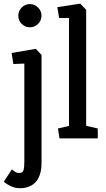

<svg xmlns="http://www.w3.org/2000/svg" viewBox="-47 -752 575 1043"><path d="M63.2 270.4Q34.9 270.4 11.6 259.3Q-11.7 248.1 -26.5 235.4L17.5 168Q23.9 173.9 34.5 180.8Q45.1 187.7 57.4 187.7Q77.2 187.7 81.2 170.7Q85.2 153.8 85.2 129.3V-406.6L25.6 -404.2L16 -464.1L147.4 -486.8L178.6 -453.6V133Q178.6 172.4 168.6 199.3Q158.6 226.1 142.3 241.4Q126 256.6 105.5 263.5Q84.9 270.4 63.2 270.4ZM115 -603.8Q89.3 -603.8 70.9 -622.2Q52.5 -640.6 52.5 -666.8Q52.5 -692.5 70.9 -711.1Q89.3 -729.8 115 -729.8Q141.1 -729.8 159.8 -711.1Q178.4 -692.5 178.4 -666.8Q178.4 -640.6 159.8 -622.2Q141.1 -603.8 115 -603.8Z M276.1 0 268 -54 327.8 -68V-654.2H274.3L264.3 -713.1L389 -732.2L421.1 -698.6V-68.5L484.2 -54V0Z"/></svg>

Font: Kreon Light
Style: Regular
Weight: 300
Designer: Julia Petretta
Foundry: Julia Petretta and Eli Heuer
Version: Version 2.002